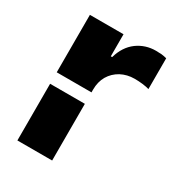

<svg xmlns="http://www.w3.org/2000/svg" viewBox="-140 -637 657 722"><g transform="rotate(30 188.0 -276.5)"><path d="M44.4 -295.9V-545.4H190.4V-449.7H196.3Q210.4 -500 246.6 -526.9Q282.2 -552.7 327.1 -552.7Q334 -552.7 351.6 -551.8Q363.8 -550.3 374.5 -547.4V-413.6Q364.3 -417 345.2 -419.4Q328.1 -421.4 310.5 -421.4Q278.3 -421.4 251.5 -407.2Q225.1 -392.6 210 -367.2Q195.3 -341.8 195.3 -308.1V-295.9ZM44.4 0V-246.1H195.3V0Z"/></g></svg>

Font: Inter Tight Stencil
Style: Bold
Weight: 700
Designer: Rasmus Andersson
Foundry: rsms
Version: Version 3.004;Glyphs 3.1.2 (3151)